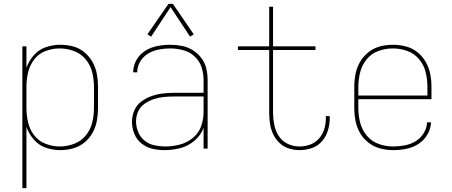

<svg xmlns="http://www.w3.org/2000/svg" viewBox="-20 -770 2344 995"><path d="M96 205H117V-113Q129 -77 155 -47Q181 -17 217.5 -4.5Q254 8 292 8Q326 8 358.5 -1Q391 -10 417 -31Q443 -52 459.5 -81.5Q476 -111 482 -144Q488 -177 488 -210V-320Q488 -353 482 -386Q476 -419 459.5 -448.5Q443 -478 417 -499.5Q391 -521 358.5 -529.5Q326 -538 292 -538Q254 -538 217.5 -525.5Q181 -513 155 -483.5Q129 -454 117 -418V-530H96ZM289 -11Q252 -11 216 -25Q180 -39 157 -69Q134 -99 125.5 -136Q117 -173 117 -210V-320Q117 -358 125.5 -394.5Q134 -431 157 -461.5Q180 -492 216 -505.5Q252 -519 289 -519Q327 -519 363.5 -505.5Q400 -492 424.5 -462Q449 -432 458 -395Q467 -358 467 -320V-210Q467 -172 458 -135Q449 -98 424.5 -68Q400 -38 363.5 -24.5Q327 -11 289 -11Z M833 8Q874 8 914.5 -2.5Q955 -13 987.5 -40.5Q1020 -68 1035 -107V0H1056V-355Q1056 -385 1049 -415Q1042 -445 1023.5 -469.5Q1005 -494 979 -510Q953 -526 923 -532Q893 -538 862 -538Q829 -538 795.5 -531.5Q762 -525 733 -507Q704 -489 687 -459Q670 -429 670 -395H691Q691 -425 706.5 -451Q722 -477 748 -492.5Q774 -508 803.5 -513.5Q833 -519 862 -519Q896 -519 929.5 -510Q963 -501 988.5 -477.5Q1014 -454 1024.5 -421.5Q1035 -389 1035 -355V-289H883Q853 -289 823.5 -285.5Q794 -282 765.5 -272Q737 -262 712.5 -244Q688 -226 676 -197.5Q664 -169 664 -139Q664 -107 676 -77Q688 -47 713.5 -26.5Q739 -6 770 1Q801 8 833 8ZM836 -11Q808 -11 780 -17Q752 -23 729.5 -41Q707 -59 696 -86Q685 -113 685 -141Q685 -168 696 -192.5Q707 -217 729.5 -232.5Q752 -248 777.5 -256.5Q803 -265 830 -267.5Q857 -270 883 -270H1035V-189Q1035 -151 1022 -115Q1009 -79 978.5 -54.5Q948 -30 911 -20.5Q874 -11 836 -11ZM763 -580 864 -733 965 -580 984 -592 876 -750H853L744 -592Z M1532 8Q1565 8 1596 -2.5Q1627 -13 1648.5 -38Q1670 -63 1679.5 -94.5Q1689 -126 1689 -159Q1689 -163 1689 -168H1668Q1669 -164 1669 -160Q1669 -131 1661 -103Q1653 -75 1634 -53Q1615 -31 1588 -21Q1561 -11 1532 -11Q1500 -11 1471 -24.5Q1442 -38 1424.5 -65.5Q1407 -93 1401 -124.5Q1395 -156 1395 -188V-511H1615V-530H1395V-735H1375V-530H1213V-511H1375V-188Q1375 -159 1379 -130.5Q1383 -102 1395 -76Q1407 -50 1427.5 -30Q1448 -10 1476 -1Q1504 8 1532 8Z M2017 8Q2051 8 2084.5 1.5Q2118 -5 2147.5 -23.5Q2177 -42 2194.5 -72Q2212 -102 2214 -136H2193Q2192 -106 2175.5 -79.5Q2159 -53 2133 -37.5Q2107 -22 2077 -16.5Q2047 -11 2017 -11Q1979 -11 1942.5 -24Q1906 -37 1881 -67Q1856 -97 1846.5 -134.5Q1837 -172 1837 -210V-256H2216V-320Q2216 -354 2209.5 -387Q2203 -420 2186 -449.5Q2169 -479 2142.5 -500Q2116 -521 2083 -529.5Q2050 -538 2016 -538Q1982 -538 1949.5 -529.5Q1917 -521 1890 -500Q1863 -479 1846 -449.5Q1829 -420 1822.5 -387Q1816 -354 1816 -320V-210Q1816 -176 1822.5 -143Q1829 -110 1846 -80.5Q1863 -51 1890.5 -30Q1918 -9 1951 -0.5Q1984 8 2017 8ZM1837 -275V-320Q1837 -358 1846.5 -395.5Q1856 -433 1880.5 -463Q1905 -493 1941.5 -506Q1978 -519 2016 -519Q2054 -519 2090.5 -506Q2127 -493 2152 -463Q2177 -433 2186 -395.5Q2195 -358 2195 -320V-275Z"/></svg>

Font: Iosevka Sparkle Thin
Style: Regular
Weight: 100
Designer: Belleve Invis
Foundry: Belleve Invis
Version: Version 4.5.0; ttfautohint (v1.8.3)